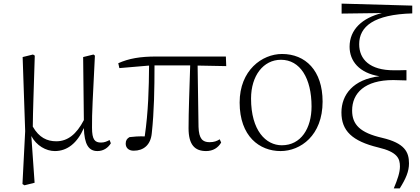

<svg xmlns="http://www.w3.org/2000/svg" viewBox="-20 -820 2321 1060"><path d="M283 14C352 14 407 -31 443 -113C446 -23 469 14 518 14C553 14 578 -6 592 -29L585 -47C571 -40 558 -33 538 -33C504 -33 488 -48 488 -115C487 -197 493 -285 504 -513L496 -519L439 -505L443 -157C402 -78 353 -40 291 -40C240 -40 196 -60 161 -121C162 -216 166 -314 172 -513L162 -519L105 -505L119 -96L104 196L115 203L171 189L153 -69C181 -16 234 14 283 14Z M1118 14C1156 14 1184 -4 1201 -33L1193 -51C1177 -41 1162 -35 1137 -35C1099 -35 1078 -53 1076 -120L1071 -458L1229 -455L1227 -508H844C753 -508 691 -497 633 -471L639 -444L803 -458C802 -333 799 -205 779 -67C746 -68 719 -66 695 -63C681 -55 674 -45 674 -27C674 -5 689 12 718 12C772 12 812 -19 818 -85C831 -205 833 -332 833 -459H1030C1026 -329 1021 -204 1021 -112C1021 -20 1056 14 1118 14Z M1529 14C1639 14 1761 -72 1761 -259C1761 -431 1666 -522 1537 -522C1427 -522 1303 -432 1303 -254C1303 -67 1413 14 1529 14ZM1536 -18C1448 -18 1366 -99 1366 -276C1366 -402 1434 -490 1531 -490C1637 -490 1700 -388 1700 -232C1700 -112 1642 -18 1536 -18Z M2154 220H2187C2221 166 2238 126 2238 82C2238 18 2213 -30 2090 -59C1968 -87 1924 -132 1924 -210C1924 -306 1994 -378 2151 -378C2168 -378 2196 -377 2224 -376V-433C2202 -432 2170 -432 2154 -432C2022 -432 1963 -492 1963 -576C1963 -674 2044 -740 2256 -746V-789L1866 -800V-745L2089 -748C1980 -721 1910 -657 1910 -562C1910 -483 1963 -417 2075 -399C1930 -382 1865 -297 1865 -199C1865 -98 1924 -41 2068 -6C2174 19 2188 55 2188 99C2188 132 2175 170 2154 220Z"/></svg>

Font: Noto Serif CJK SC ExtraLight
Style: Regular
Weight: 200
Designer: Ryoko NISHIZUKA 西塚涼子 (kana & ideographs); Frank Grießhammer (Latin, Greek & Cyrillic); Wenlong ZHANG 张文龙 (bopomofo); San
Foundry: Adobe
Version: Version 2.001;hotconv 1.1.0;makeotfexe 2.6.0